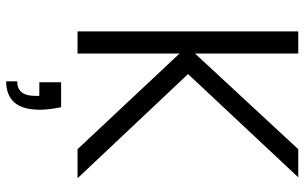

<svg xmlns="http://www.w3.org/2000/svg" viewBox="-198 -540 965 608"><g transform="rotate(90 284.0 -236.5)"><path d="M215 -350C215 -350 542 -699 542 -699C542 -699 453 -699 453 -699C453 -699 150 -372 150 -372C150 -372 150 -699 150 -699C150 -699 80 -699 80 -699C80 -699 80 0 80 0C80 0 150 0 150 0C150 0 150 -323 150 -323C150 -323 453 0 453 0C453 0 545 0 545 0C545 0 215 -350 215 -350ZM241 52C241 52 241 121 241 121C241 121 284 121 284 121C284 121 284 135 284 135C284 135 284 135 284 135C284 172 269 191 238 191C238 191 238 226 238 226C238 226 238 226 238 226C267 226 290 217 305 200C320 183 328 156 328 119C328 119 328 119 328 119C328 100 325 77 320 52C320 52 241 52 241 52Z"/></g></svg>

Font: wox.body
Style: Regular
Weight: 500
Designer: Ninad Kale (Devanagari), Jonny Pinhorn (Latin)
Foundry: Indian Type Foundry
Version: ""